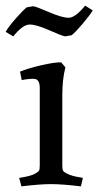

<svg xmlns="http://www.w3.org/2000/svg" viewBox="-34 -653 349 681"><path d="M187 -66Q187 -53 189.5 -48Q192 -43 202 -38Q221 -28 250 -24L260 -22L253 8Q186 0 147 0Q108 0 42 8L34 -22Q73 -28 87.5 -35.5Q102 -43 104.5 -48Q107 -53 107 -66V-341Q107 -370 90 -373Q75 -375 43 -369L37 -399Q67 -411 112 -421.5Q157 -432 183 -432L198 -414Q187 -372 187 -316ZM13 -524 -14 -540Q-4 -558 21.5 -587Q47 -616 61 -627L84 -631Q96 -629 141 -609.5Q186 -590 209.5 -590Q233 -590 268 -633L295 -616Q284 -598 258.5 -568Q233 -538 220 -528L197 -524Q185 -526 140 -546Q95 -566 71 -566Q47 -566 13 -524Z"/></svg>

Font: Buenard
Style: Regular
Weight: 400
Designer: Gustavo Ibarra
Foundry: FontFuror
Version: Version 1.001 2011